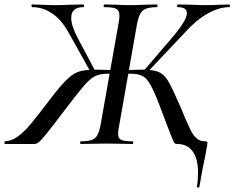

<svg xmlns="http://www.w3.org/2000/svg" viewBox="-51 -645 1050 860"><path d="M311 -12Q343 -12 359.5 -18Q376 -24 384.5 -38.5Q393 -53 399 -83L481 -546Q484 -563 484 -575Q484 -598 470 -605.5Q456 -613 417 -613Q413 -613 413 -619Q413 -625 417 -625L467 -624Q507 -622 529 -622Q558 -622 604 -624L651 -625Q655 -625 655 -619Q655 -613 651 -613Q606 -613 588.5 -597.5Q571 -582 563 -539L482 -78Q478 -61 478 -45Q478 -25 491.5 -18.5Q505 -12 542 -12Q546 -12 546 -6Q546 0 542 0Q510 0 492 -1L424 -2L358 -1Q341 0 311 0Q308 0 308 -6Q308 -12 311 -12ZM-29 -12Q0 -13 28 -33Q56 -53 85 -87.5Q114 -122 167 -192Q217 -258 246.5 -287Q276 -316 303 -324.5Q330 -333 377 -333Q412 -333 472 -330L470 -312Q461 -313 452 -314Q443 -315 433 -315Q398 -315 375.5 -304Q353 -293 328 -264.5Q303 -236 249 -165Q184 -79 158 -47Q132 -15 122 -7.5Q112 0 101 0H-29Q-31 0 -31 -6Q-31 -12 -29 -12ZM94 -613Q90 -613 90 -619Q90 -625 93 -625L130 -624Q166 -622 198 -622Q226 -622 270 -624L322 -625Q326 -625 326 -619Q326 -613 322 -613Q268 -613 268 -565Q268 -529 298 -473L376 -326L358 -317L254 -503Q223 -558 181.5 -585.5Q140 -613 94 -613ZM831 191Q836 162 836 128Q836 66 812 33Q788 0 743 0Q735 0 731 -4Q727 -8 719 -28Q711 -48 698 -82L664 -172Q639 -237 622.5 -266Q606 -295 586.5 -305Q567 -315 532 -315Q521 -315 512 -314Q503 -313 495 -312V-330Q555 -333 588 -333Q636 -333 660 -322.5Q684 -312 701 -284Q718 -256 749 -185Q755 -173 772 -131Q792 -84 803.5 -61Q815 -38 830 -25Q845 -12 868 -12Q874 -12 876 -10.5Q878 -9 878 -5Q878 1 877 5L868 55Q856 109 842 192Q841 196 835 195Q829 194 831 191ZM591 -326 718 -474Q786 -553 786 -586Q786 -613 745 -613Q742 -613 742 -619Q742 -625 745 -625L801 -624Q843 -622 871 -622Q905 -622 941 -624L976 -625Q979 -625 979 -619Q979 -613 976 -613Q930 -613 878.5 -584Q827 -555 776 -498L605 -317Z"/></svg>

Font: Cormorant Infant SemiBold
Style: Italic
Weight: 600
Italic angle: -10°
Designer: Christian Thalmann (Catharsis Fonts)
Foundry: Catharsis Fonts
Version: Version 4.000